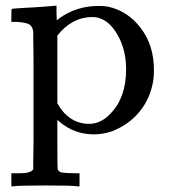

<svg xmlns="http://www.w3.org/2000/svg" viewBox="-20 -462 596 676"><path d="M36 148H50Q89 148 97 134V126Q97 119 97 106.5Q97 94 97.5 77Q98 60 98 38Q98 16 98 -6.5Q98 -29 98 -55.5Q98 -82 98 -106Q98 -140 98 -177Q98 -214 98 -243Q98 -272 97.5 -296.5Q97 -321 97 -335.5Q97 -350 97 -351Q94 -370 82.5 -376.5Q71 -383 38 -385H20V-408Q20 -431 22 -431L32 -432Q42 -433 61 -434Q80 -435 98 -436Q115 -437 135 -438.5Q155 -440 165 -441Q175 -442 176 -442H179V-416L180 -390L188 -397Q249 -441 326 -441Q348 -441 358 -439Q428 -425 475 -364Q522 -303 522 -216Q522 -197 520 -181Q510 -116 471.5 -69Q433 -22 372 1Q342 11 310 11Q242 11 190 -33L182 -40V45Q182 132 183 134Q187 142 195 145Q216 148 244 148H260V194H252Q239 191 140 191Q41 191 28 194H20V148ZM424 -218Q424 -287 393.5 -340Q363 -393 319 -401Q317 -401 312.5 -401.5Q308 -402 305 -402Q234 -402 182 -337V-98Q223 -26 294 -26Q336 -26 370 -63Q424 -119 424 -218Z"/></svg>

Font: KaTeX_Main
Style: Regular
Weight: 400
Version: Version 1.1; ttfautohint (v1.3)